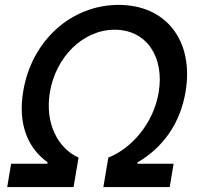

<svg xmlns="http://www.w3.org/2000/svg" viewBox="-20 -757 807 777"><path d="M9.2 0H277.7L297.9 -119.3C215.2 -156.2 160.9 -257.1 181.8 -383.2C205.6 -526.3 315.7 -636.7 444.2 -636.7C573.2 -636.7 646 -526.3 622.2 -383.2C601.2 -257.1 512.1 -156.2 418.3 -119.3L398.4 0H666.9L682.5 -94.5H535.9L536.9 -100.1C637.1 -158.4 709.5 -255 731.2 -387.1C764.9 -592.3 652.3 -737.2 460.2 -737.2C268.1 -737.2 107.6 -592.3 73.9 -387.1C51.8 -255 92 -158.4 172.6 -100.1L171.5 -94.5H24.9Z"/></svg>

Font: Magic Ui Pro Medium
Style: Italic
Weight: 500
Italic angle: -9.39999°
Designer: Stefan Endress, Andreas Faust
Version: Version 1.000;FEAKit 1.0